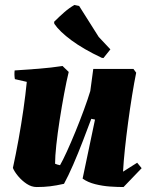

<svg xmlns="http://www.w3.org/2000/svg" viewBox="-20 -742 617 774"><path d="M128 12Q107 12 87.5 -1Q68 -14 53 -32Q38 -50 32 -65Q44 -120 55 -181Q66 -242 74.5 -301.5Q83 -361 88 -412L40 -423Q37 -440 39 -458Q86 -461 136.5 -465Q187 -469 232 -476L257 -452Q248 -415 238.5 -364Q229 -313 220.5 -258.5Q212 -204 207 -157.5Q202 -111 202 -82Q211 -78 222 -76Q233 -95 249.5 -131Q266 -167 284 -211Q302 -255 318 -298.5Q334 -342 344 -375L356 -464H518L529 -449Q521 -410 512.5 -357.5Q504 -305 496.5 -249Q489 -193 483.5 -141Q478 -89 476 -50L533 -86L551 -64L478 12Q454 12 424 10Q394 8 364 0.5Q334 -7 313 -22L363 -260L348 -263Q333 -223 314 -173.5Q295 -124 275 -78Q255 -32 238 -1Q207 6 182 9Q157 12 128 12ZM397 -508 390 -509Q316 -544 268 -579.5Q220 -615 199 -646L198 -654Q219 -675 239 -692.5Q259 -710 280 -722L299 -718L378 -593L425 -543Z"/></svg>

Font: Labrada ExtraBold
Style: Italic
Weight: 800
Italic angle: -7°
Designer: Mercedes Jáuregui
Foundry: Omnibus-Type Team
Version: Version 1.000; ttfautohint (v1.8.4.7-5d5b)